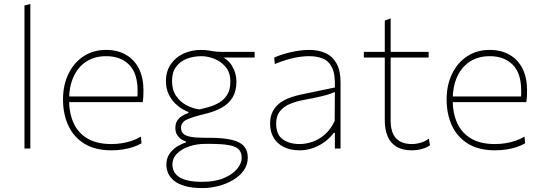

<svg xmlns="http://www.w3.org/2000/svg" viewBox="-20 -759 2768 981"><path d="M105 0Q105 -56.5 105 -108.5Q105 -160.5 105 -221V-494Q105 -558 105 -617.5Q105 -677 105 -731L135 -739Q135 -677.5 135 -617.8Q135 -558 135 -494V-221Q135 -160.5 135 -108.5Q135 -56.5 135 0Z M549 9Q466 9 411.2 -24.8Q356.5 -58.5 329.2 -117.2Q302 -176 302 -251Q302 -324.5 329.8 -381.8Q357.5 -439 407 -471.5Q456.5 -504 522 -504Q580.5 -504 623.5 -479.2Q666.5 -454.5 689.8 -408.2Q713 -362 713 -297Q713 -280 712.2 -265.8Q711.5 -251.5 709 -237L682 -264Q683 -272.5 683 -280Q683 -287.5 683 -295Q683 -386 639 -429Q595 -472 523 -472Q462 -472 419.5 -443.5Q377 -415 355 -365Q333 -315 333 -251V-249Q333 -180 356.5 -129.2Q380 -78.5 427.8 -50.8Q475.5 -23 549 -23Q575.5 -23 601.5 -27Q627.5 -31 652.2 -39.2Q677 -47.5 700 -61L703 -27Q684 -15.5 659.5 -7.5Q635 0.5 606.8 4.8Q578.5 9 549 9ZM318 -237V-266H687L709 -263V-237Z M1015 202Q960.5 202 924.8 191.5Q889 181 868.2 163.5Q847.5 146 838.8 125Q830 104 830 83Q830 49 847 25.5Q864 2 887.5 -12Q911 -26 930 -31V-36Q920.5 -38.5 907.8 -46.5Q895 -54.5 885.5 -69Q876 -83.5 876 -106Q876 -125.5 884.2 -140Q892.5 -154.5 907.5 -164.8Q922.5 -175 943 -182V-187Q934 -189.5 915.2 -199.8Q896.5 -210 876.5 -229Q856.5 -248 842.2 -276.8Q828 -305.5 828 -345Q828 -394.5 852.2 -430.2Q876.5 -466 917.2 -485Q958 -504 1007 -504Q1027.5 -504 1042.8 -501.5Q1058 -499 1074 -496.5Q1090 -494 1113 -494H1281V-465Q1229.5 -465 1179 -465Q1128.5 -465 1078 -465L1089 -482Q1142.5 -460.5 1165.2 -423Q1188 -385.5 1188 -342Q1188 -294.5 1169 -262.2Q1150 -230 1114 -209.5Q1078 -189 1027 -177Q965 -162 935 -148.2Q905 -134.5 905 -106Q905 -86.5 917 -75.5Q929 -64.5 955.5 -59.8Q982 -55 1026 -55H1049Q1122.5 -55 1165.5 -44.2Q1208.5 -33.5 1227.2 -11.2Q1246 11 1246 46Q1246 83 1225.2 112Q1204.5 141 1170.2 161Q1136 181 1095.5 191.5Q1055 202 1015 202ZM1013 170Q1079 170 1124 150.8Q1169 131.5 1192 103.2Q1215 75 1215 48Q1215 22 1201.8 6.2Q1188.5 -9.5 1152.8 -16.8Q1117 -24 1050 -24H1029Q986 -24 947.5 -11.2Q909 1.5 885 25.2Q861 49 861 82Q861 99.5 868.2 115.5Q875.5 131.5 892.8 143.8Q910 156 939.5 163Q969 170 1013 170ZM999 -200Q1023.5 -205.5 1050.8 -213.5Q1078 -221.5 1102.2 -236.2Q1126.5 -251 1141.8 -276.5Q1157 -302 1157 -342Q1157 -389 1132.5 -417.5Q1108 -446 1073.8 -459Q1039.5 -472 1010 -472Q968.5 -472 934.2 -458.8Q900 -445.5 879.5 -417.5Q859 -389.5 859 -345Q859 -299.5 879.8 -269Q900.5 -238.5 932.5 -221.5Q964.5 -204.5 999 -200Z M1511 9Q1463 9 1429.2 -8.2Q1395.5 -25.5 1377.8 -56Q1360 -86.5 1360 -127Q1360 -166 1374.8 -192.2Q1389.5 -218.5 1413.2 -235Q1437 -251.5 1464.5 -261Q1492 -270.5 1518 -276L1691 -312Q1693.5 -381 1675.8 -415.2Q1658 -449.5 1627.2 -460.8Q1596.5 -472 1560 -472Q1543 -472 1523.8 -470Q1504.5 -468 1483.2 -463.5Q1462 -459 1437.2 -451.2Q1412.5 -443.5 1384 -432L1381 -465Q1399 -473 1420.8 -480Q1442.5 -487 1466.2 -492.5Q1490 -498 1514 -501Q1538 -504 1560 -504Q1608.5 -504 1644.5 -487Q1680.5 -470 1700.2 -433.5Q1720 -397 1720 -339Q1720 -316.5 1720 -281Q1720 -245.5 1720 -211V-137Q1720 -107 1720 -73.5Q1720 -40 1720 0H1691V-80H1685Q1668 -56 1641.2 -35.8Q1614.5 -15.5 1581 -3.2Q1547.5 9 1511 9ZM1511 -23Q1543.5 -23 1577.2 -34.8Q1611 -46.5 1640.5 -72.5Q1670 -98.5 1690 -141L1691 -289Q1681.5 -284.5 1665.5 -279Q1649.5 -273.5 1618 -266Q1586.5 -258.5 1530 -248Q1492.5 -241 1461 -227.8Q1429.5 -214.5 1410.2 -190.5Q1391 -166.5 1391 -128Q1391 -71 1424.8 -47Q1458.5 -23 1511 -23Z M2083 9Q2038 9 2007.5 -8.5Q1977 -26 1961.5 -60.2Q1946 -94.5 1946 -145Q1946 -197 1946 -246.5Q1946 -296 1946 -340Q1946 -384 1946 -419.8Q1946 -455.5 1946 -480Q1946 -526.5 1946 -567.8Q1946 -609 1946 -654L1976 -665Q1976 -629.5 1976 -600.8Q1976 -572 1976 -543.5Q1976 -515 1976 -480V-143Q1976 -82.5 2003.2 -52.8Q2030.5 -23 2085 -23Q2106 -23 2130 -30Q2154 -37 2171 -51L2177 -17Q2168.5 -10 2154.2 -4Q2140 2 2121.8 5.5Q2103.5 9 2083 9ZM1839 -465V-494H2170V-465Q2117.5 -465 2063.8 -465Q2010 -465 1959 -465H1951Z M2509 9Q2426 9 2371.2 -24.8Q2316.5 -58.5 2289.2 -117.2Q2262 -176 2262 -251Q2262 -324.5 2289.8 -381.8Q2317.5 -439 2367 -471.5Q2416.5 -504 2482 -504Q2540.5 -504 2583.5 -479.2Q2626.5 -454.5 2649.8 -408.2Q2673 -362 2673 -297Q2673 -280 2672.2 -265.8Q2671.5 -251.5 2669 -237L2642 -264Q2643 -272.5 2643 -280Q2643 -287.5 2643 -295Q2643 -386 2599 -429Q2555 -472 2483 -472Q2422 -472 2379.5 -443.5Q2337 -415 2315 -365Q2293 -315 2293 -251V-249Q2293 -180 2316.5 -129.2Q2340 -78.5 2387.8 -50.8Q2435.5 -23 2509 -23Q2535.5 -23 2561.5 -27Q2587.5 -31 2612.2 -39.2Q2637 -47.5 2660 -61L2663 -27Q2644 -15.5 2619.5 -7.5Q2595 0.5 2566.8 4.8Q2538.5 9 2509 9ZM2278 -237V-266H2647L2669 -263V-237Z"/></svg>

Font: Commissioner Thin
Style: Regular
Weight: 100
Designer: Kostas Bartsokas
Foundry: Kostas Bartsokas
Version: Version 1.001;gftools[0.9.23]